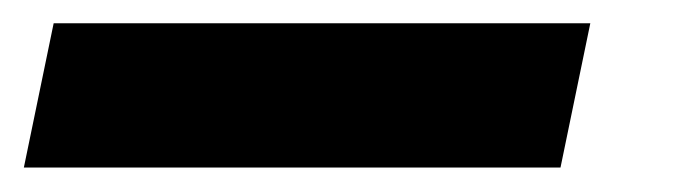

<svg xmlns="http://www.w3.org/2000/svg" viewBox="-117 22 566 161"><path d="M-97 162.5 -72 41.5H378L353 162.5Z"/></svg>

Font: Commissioner
Style: Bold Italic
Weight: 700
Italic angle: -12°
Designer: Kostas Bartsokas
Foundry: Kostas Bartsokas
Version: Version 1.000; ttfautohint (v1.8.3)